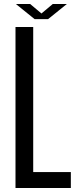

<svg xmlns="http://www.w3.org/2000/svg" viewBox="-20 -934 403 954"><path d="M57 0V-800H145V-79H332V0ZM59 -914H130L186 -867L242 -914H312L219 -839H152Z"/></svg>

Font: Big Shoulders Text Medium
Style: Regular
Weight: 500
Designer: Patric King
Foundry: XO Type Co
Version: Version 1.000; ttfautohint (v1.8.2)